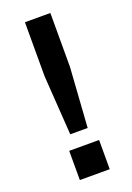

<svg xmlns="http://www.w3.org/2000/svg" viewBox="-138 -757 557 809"><g transform="rotate(-20 141.0 -352.0)"><path d="M84 -704H198V-462L180 -195H102L84 -462ZM74 0V-131H208V0Z"/></g></svg>

Font: CBA Beacon Sans Bold
Style: Regular
Weight: 700
Designer: Wei Huang
Foundry: Wei Huang
Version: Version 1.002